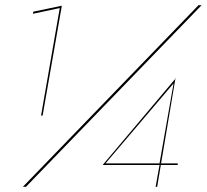

<svg xmlns="http://www.w3.org/2000/svg" viewBox="-20 -719 796 739"><path d="M594 -90H386L648 -398ZM744 -699 68 0H80L756 -699ZM107 -666 210 -688 138 -274H144L218 -697L108 -674ZM655 -416 657 -418 656 -420ZM655 -416 376 -85H377L376 -84H594L579 0H585L599 -84H664V-90H600Z"/></svg>

Font: Jost* 200 Hairline Italic
Style: Italic
Weight: 100
Italic angle: -10°
Version: Version 3.200; ttfautohint (v0.97) -l 8 -r 50 -G 200 -x 14 -